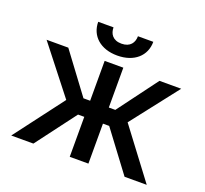

<svg xmlns="http://www.w3.org/2000/svg" viewBox="-125 -878 1094 1026"><g transform="rotate(20 422.0 -365.0)"><path d="M36.6 0H162.6L333.8 -227.3H369.3V0H475.5V-227.3H511L681.1 0H807.2L596.9 -279.1L804.7 -545.5H681.1L512.4 -318.9H475.5V-545.5H369.3V-318.9H331.3L162.6 -545.5H39.1L247.9 -279.1ZM265.6 -730.1C265.6 -650.2 326.3 -595.2 421.9 -595.2C518.1 -595.2 578.8 -650.2 578.8 -730.1H491.5C491.5 -694.2 471.6 -662.6 421.9 -662.6C371.4 -662.6 352.6 -694.6 352.6 -730.1Z"/></g></svg>

Font: Margiela Sans Medium
Style: Regular
Weight: 500
Designer: Stefan Endress, Andreas Faust
Version: Version 1.100;FEAKit 1.0